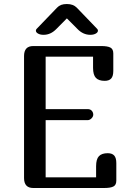

<svg xmlns="http://www.w3.org/2000/svg" viewBox="-20 -939 641 959"><path d="M502.9 -535.2Q473.1 -535.2 459 -550Q444.8 -564.9 444.8 -600.1V-655.8H208V-394H418Q431.2 -394 438.5 -385.7Q445.8 -377.4 445.8 -366.2Q445.8 -361.3 443.4 -356.4Q440.9 -351.6 437 -347.7Q433.1 -343.8 428.2 -341.3Q423.3 -338.9 418 -338.9H208V-53.2H460V-108.9Q460 -144 474.1 -158.9Q488.3 -173.8 518.1 -173.8Q540 -173.8 550.5 -162.1Q561 -150.4 561 -124V-37.1Q561 -15.1 546.6 -7.6Q532.2 0 501 0H146Q100.1 0 100.1 -49.8V-659.2Q100.1 -709 146 -709H485.8Q517.1 -709 531.5 -701.4Q545.9 -693.8 545.9 -671.9V-585Q545.9 -558.6 535.4 -546.9Q524.9 -535.2 502.9 -535.2ZM366.2 -794.9 314 -847.2 262.2 -794.9Q247.6 -779.8 231.7 -772.5Q215.8 -765.1 197.3 -765.1Q181.2 -765.1 170.2 -771.2Q159.2 -777.3 159.2 -786.1Q159.2 -791 163.1 -794.9L265.1 -900.9Q273.9 -910.2 285.6 -914.6Q297.4 -918.9 314 -918.9Q330.6 -918.9 342.5 -914.3Q354.5 -909.7 363.3 -900.9L465.3 -794.9Q469.2 -791 469.2 -786.1Q469.2 -777.3 458.3 -771.2Q447.3 -765.1 431.2 -765.1Q394.5 -765.1 366.2 -794.9Z"/></svg>

Font: Marmelad
Style: Regular
Weight: 400
Designer: Manvel Shmavonyan
Foundry: Cyreal (www.cyreal.org)
Version: Version 1.000